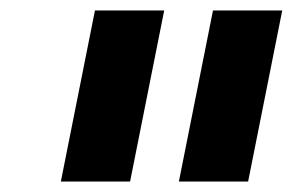

<svg xmlns="http://www.w3.org/2000/svg" viewBox="-20 -760 558 366"><path d="M228 -414 293 -740H161L96 -414ZM453 -414 518 -740H386L321 -414Z"/></svg>

Font: Braiins Sans
Style: Bold Italic
Weight: 700
Italic angle: -11.31°
Designer: Mike Abbink, Paul van der Laan, Pieter van Rosmalen, Jiri Chlebus, Lubos Buracinsky
Foundry: Bold Monday, Sudetype
Version: Version 1.000;hotconv 1.0.109;makeotfexe 2.5.65596